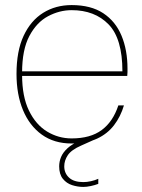

<svg xmlns="http://www.w3.org/2000/svg" viewBox="-20 -553 561 756"><path d="M262 12Q193 12 144.5 -23Q96 -58 70.5 -119.5Q45 -181 45 -262Q45 -352 73 -412Q101 -472 150 -502.5Q199 -533 262 -533Q338 -533 386.5 -501Q435 -469 458.5 -412.5Q482 -356 482 -283Q482 -275 482 -269Q482 -263 481 -254H56V-272H462Q462 -401 407.5 -457Q353 -513 262 -513Q214 -513 169 -489Q124 -465 95.5 -411Q67 -357 67 -267V-258Q67 -173 94 -117.5Q121 -62 165.5 -35Q210 -8 262 -8Q336 -8 380.5 -41Q425 -74 446 -138H468Q455 -94 429 -60Q403 -26 362 -7Q321 12 262 12ZM308 183Q286 183 264 176Q242 169 227.5 151Q213 133 213 102Q213 83 220.5 65Q228 47 246 30.5Q264 14 295 1L356 -26L367 -10L300 20Q261 37 247 58Q233 79 233 102Q233 129 252 146.5Q271 164 308 164Q322 164 338 160.5Q354 157 367 151V171Q354 176 337.5 179.5Q321 183 308 183Z"/></svg>

Font: DM Sans 10pt Thin
Style: Regular
Weight: 250
Version: Version 4.004;gftools[0.9.30]